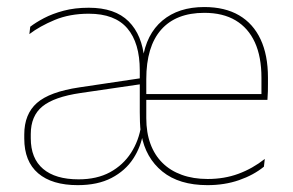

<svg xmlns="http://www.w3.org/2000/svg" viewBox="-20 -517 834 546"><path d="M570 9.5Q489.5 9.5 441.8 -29.2Q394 -68 382 -134.5L380.5 -139Q378.5 -155 378 -170Q377.5 -185 377.5 -198.5V-316.5Q377.5 -395 342 -436.5Q306.5 -478 232.5 -478Q178 -478 135.5 -460.2Q93 -442.5 63.5 -420L66 -441Q81.5 -453 105.2 -465.5Q129 -478 160.8 -486.5Q192.5 -495 232.5 -495Q307 -495 345.8 -456.2Q384.5 -417.5 390.5 -348H385.5Q396 -420 441.8 -458.5Q487.5 -497 561 -497Q619.5 -497 659.8 -473.5Q700 -450 721 -405.2Q742 -360.5 742 -296.5V-279.5Q742 -268.5 741.8 -257.5Q741.5 -246.5 740.5 -233H723.5Q723.5 -250.5 723.5 -266.5Q723.5 -282.5 723.5 -296Q723.5 -355.5 704.8 -396.5Q686 -437.5 650 -459Q614 -480.5 561 -480.5Q480.5 -480.5 438.2 -432.5Q396 -384.5 396 -292V-240V-236V-181Q396 -140 407.8 -108Q419.5 -76 442 -53.8Q464.5 -31.5 497 -19.8Q529.5 -8 570.5 -8Q618 -8 658 -22.8Q698 -37.5 733 -65L730.5 -43Q701 -19 660 -4.8Q619 9.5 570 9.5ZM201 9.5Q128 9.5 88.5 -24.2Q49 -58 49 -123V-134.5Q49 -192.5 85 -224.2Q121 -256 205.5 -268.5L386.5 -295.5L387 -278.5L209 -252.5Q134 -241.5 100.8 -214.5Q67.5 -187.5 67.5 -135.5V-124Q67.5 -66.5 102.5 -36.8Q137.5 -7 203.5 -7Q255.5 -7 292.8 -27.2Q330 -47.5 352.5 -82.2Q375 -117 381.5 -160.5L393 -142H387.5Q381.5 -100.5 359 -66Q336.5 -31.5 297.2 -11Q258 9.5 201 9.5ZM733.5 -233H386V-249.5H733.5Z"/></svg>

Font: Anek Kannada Thin
Style: Regular
Weight: 250
Version: Version 1.003